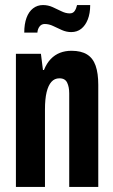

<svg xmlns="http://www.w3.org/2000/svg" viewBox="-20 -740 448 760"><path d="M43 0V-527H142L150 -463H154Q165 -490 181 -506.5Q197 -523 217.5 -531Q238 -539 263 -539Q301 -539 324.5 -524.5Q348 -510 358.5 -480Q369 -450 369 -404V0H254V-370Q254 -383 252 -393.5Q250 -404 246 -412.5Q242 -421 234.5 -425.5Q227 -430 215 -430Q196 -430 183.5 -416Q171 -402 164.5 -375Q158 -348 158 -307V0ZM76 -611Q76 -645 85 -669.5Q94 -694 111 -707Q128 -720 150 -720Q170 -720 188 -712Q206 -704 223 -695.5Q240 -687 256 -687Q269 -687 275.5 -696.5Q282 -706 285 -720H337Q337 -687 327.5 -663Q318 -639 301.5 -626Q285 -613 262 -613Q243 -613 225 -621Q207 -629 190.5 -637Q174 -645 157 -645Q144 -645 136.5 -635Q129 -625 128 -611Z"/></svg>

Font: Archivo ExtraCondensed
Style: Bold
Weight: 700
Width: 2
Designer: Hector Gatti
Foundry: Omnibus-Type
Version: Version 2.001